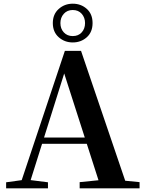

<svg xmlns="http://www.w3.org/2000/svg" viewBox="-20 -1020 786 1040"><path d="M374 -790.1Q330 -790.1 298.1 -818.3Q266.1 -846.6 266.1 -895Q266.1 -943.1 298.1 -971.5Q330 -1000 374 -1000Q418.6 -1000 450 -972Q481.4 -944.1 481.4 -895Q481.4 -846.2 450 -818.1Q418.6 -790.1 374 -790.1ZM374 -824.6Q404.5 -824.6 422.6 -844.6Q440.7 -864.6 440.7 -895Q440.7 -924.7 422.6 -945.3Q404.5 -965.8 374 -965.8Q344.1 -965.8 325.6 -945.3Q307.2 -924.7 307.2 -895Q307.2 -864.6 325.6 -844.6Q344.1 -824.6 374 -824.6ZM13.2 0V-32.6L112.6 -46.3H131.1L239.8 -32.6V0ZM82.8 0 331.4 -744.6H418.9L672.2 0H527.6L316.7 -656.5H337.4L334.2 -642.5L132 0ZM193.5 -241.1 200.6 -275H517.8L524.9 -241.1ZM411.5 0V-33.4L546.7 -47H597.4L736 -33.4V0Z"/></svg>

Font: Noto Serif SC
Style: Regular
Weight: 200
Designer: Ryoko NISHIZUKA 西塚涼子 (kana & ideographs); Frank Grießhammer (Latin, Greek & Cyrillic); Wenlong ZHANG 张文龙 (bopomofo); San
Foundry: Adobe
Version: Version 2.001;hotconv 1.1.0;makeotfexe 2.6.0